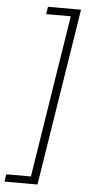

<svg xmlns="http://www.w3.org/2000/svg" viewBox="-123 -740 463 955"><g transform="rotate(5 109.0 -262.5)"><path d="M-63 180 -57 143H66L194 -668H71L77 -705H242L102 180Z"/></g></svg>

Font: Nunito Sans 12pt ExtraLight 12pt ExtraLight
Style: Italic
Weight: 250
Italic angle: -9°
Version: Version 3.101;gftools[0.9.27]